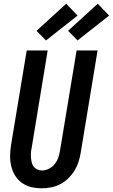

<svg xmlns="http://www.w3.org/2000/svg" viewBox="-20 -1007 608 1035"><path d="M206 8Q176 8 148.5 1.5Q121 -5 98.5 -21Q76 -37 61.5 -60.5Q47 -84 40.5 -111.5Q34 -139 34.5 -168.5Q35 -198 40 -228L124 -735H237L151 -212Q148 -198 147 -184.5Q146 -171 147 -157.5Q148 -144 151 -131.5Q154 -119 161.5 -109Q169 -99 181 -93.5Q193 -88 207 -88Q226 -88 245 -98Q264 -108 276.5 -124.5Q289 -141 295 -160Q301 -179 304 -198L393 -735H506L415 -183Q411 -158 403 -133.5Q395 -109 381 -86.5Q367 -64 347.5 -45Q328 -26 304.5 -14Q281 -2 255.5 3Q230 8 206 8ZM398 -789 347 -841 507 -987 568 -923ZM228 -789 177 -841 337 -987 398 -923Z"/></svg>

Font: Iosevka Curly
Style: Bold Italic
Weight: 700
Italic angle: -9°
Monospace: yes
Designer: Belleve Invis
Foundry: Belleve Invis
Version: Version 22.1.2; ttfautohint (v1.8.4)